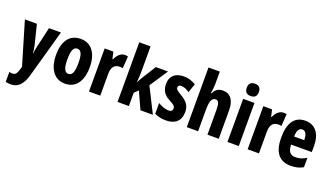

<svg xmlns="http://www.w3.org/2000/svg" viewBox="-83 -1413 3968 2298"><g transform="rotate(20 1900.5 -264.0)"><path d="M3 -549 164 -7 160 13C137 94 122 111 83 111C70 111 56 109 43 105V232C63 237 85 240 109 240C189 240 255 193 293 55L462 -549H310L252 -297C242 -255 238 -228 236 -199H233C231 -229 226 -264 218 -299L156 -549Z M929 -276C929 -458 844 -559 715 -559C561 -559 498 -439 498 -276C498 -125 564 10 713 10C873 10 929 -129 929 -276ZM644 -274C644 -386 665 -435 714 -435C764 -435 784 -385 784 -276C784 -166 764 -114 714 -114C665 -114 644 -167 644 -274Z M1274 -559C1218 -559 1177 -509 1157 -461H1150L1130 -549H1019V0H1163V-279C1163 -358 1194 -405 1265 -405C1277 -405 1293 -404 1303 -400L1314 -554C1296 -559 1285 -559 1274 -559Z M1527 -441V-760H1383V0H1527V-170L1576 -216L1675 0H1833L1673 -318L1826 -549H1671L1565 -379C1549 -356 1539 -335 1522 -302H1520C1524 -349 1527 -390 1527 -441Z M2186 -165C2186 -252 2136 -297 2072 -335C2003 -377 1996 -387 1996 -408C1996 -431 2009 -441 2035 -441C2077 -441 2107 -423 2141 -401L2180 -515C2128 -545 2081 -559 2027 -559C1917 -559 1854 -502 1854 -403C1854 -322 1888 -270 1960 -232C2038 -192 2040 -176 2040 -154C2040 -127 2024 -113 1992 -113C1942 -113 1893 -135 1855 -158V-21C1902 1 1948 10 2001 10C2115 10 2186 -47 2186 -165Z M2409 -604V-760H2265V0H2409V-259C2409 -377 2423 -431 2480 -431C2513 -431 2528 -394 2528 -317V0H2672V-361C2672 -488 2620 -560 2524 -560C2467 -560 2427 -533 2405 -481H2397C2404 -517 2409 -565 2409 -604Z M2855 -768C2802 -768 2778 -741 2778 -689C2778 -637 2804 -611 2855 -611C2907 -611 2932 -637 2932 -689C2932 -740 2909 -768 2855 -768ZM2927 -549H2783V0H2927Z M3295 -559C3239 -559 3198 -509 3178 -461H3171L3151 -549H3040V0H3184V-279C3184 -358 3215 -405 3286 -405C3298 -405 3314 -404 3324 -400L3335 -554C3317 -559 3306 -559 3295 -559Z M3574 -558C3439 -558 3369 -457 3369 -272C3369 -94 3435 10 3591 10C3650 10 3701 -2 3747 -29V-149C3697 -118 3656 -106 3607 -106C3543 -106 3511 -145 3510 -231H3773V-310C3773 -465 3701 -558 3574 -558ZM3575 -447C3616 -447 3639 -408 3639 -334H3511C3511 -417 3538 -447 3575 -447Z"/></g></svg>

Font: Noto Sans Kannada ExtraCondensed ExtraBold
Style: Regular
Weight: 800
Width: 2
Designer: Jelle Bosma - Monotype Design Team
Foundry: Monotype Imaging Inc.
Version: Version 2.005